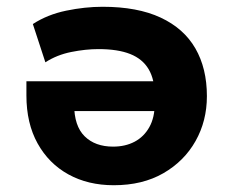

<svg xmlns="http://www.w3.org/2000/svg" viewBox="-20 -536 690 567"><path d="M316 11Q240 11 182 -21Q124 -53 91 -112.5Q58 -172 58 -254V-296H460V-208H184L199 -227Q199 -164 230 -133.5Q261 -103 314 -103Q350 -103 377.5 -117.5Q405 -132 421 -160.5Q437 -189 437 -231V-253Q437 -301 419 -331.5Q401 -362 364.5 -376.5Q328 -391 271 -391Q233 -391 190.5 -382.5Q148 -374 114 -352L77 -465Q120 -493 175.5 -504.5Q231 -516 283 -516Q386 -516 454.5 -484Q523 -452 557 -393Q591 -334 591 -252Q591 -179 557.5 -119.5Q524 -60 462.5 -24.5Q401 11 316 11Z"/></svg>

Font: Nunito Sans 6pt ExtraBold
Style: Regular
Weight: 800
Version: Version 3.101;gftools[0.9.27]